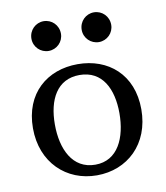

<svg xmlns="http://www.w3.org/2000/svg" viewBox="-79 -740 709 820"><g transform="rotate(-10 276.0 -330.0)"><path d="M276 14C408 14 511 -80 511 -231C511 -383 408 -468 276 -468C144 -468 41 -383 41 -231C41 -82 144 14 276 14ZM277 -32C178 -32 136 -124 136 -231C136 -338 178 -421 276 -421C375 -421 416 -336 416 -231C416 -125 375 -32 277 -32ZM101 -609C101 -573 130 -545 165 -545C200 -545 229 -573 229 -609C229 -646 200 -674 165 -674C130 -674 101 -646 101 -609ZM319 -609C319 -573 348 -545 383 -545C418 -545 447 -573 447 -609C447 -646 418 -674 383 -674C348 -674 319 -646 319 -609Z"/></g></svg>

Font: Milonga
Style: Regular
Weight: 400
Designer: Pablo Impallari, Brenda Gallo, Rodrigo Fuenzalida
Foundry: Pablo Impallari, Brenda Gallo, Rodrigo Fuenzalida
Version: Version 1.000